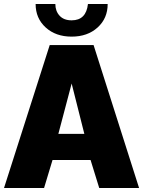

<svg xmlns="http://www.w3.org/2000/svg" viewBox="-22 -934 711 954"><path d="M155 -914H253Q253 -879 274 -856Q295 -833 334 -833Q406 -833 415 -914H513Q513 -843 463 -797.5Q413 -752 334 -752Q255 -752 205 -797.5Q155 -843 155 -914ZM225 -710H443L669 0H471L428 -139H239L197 0H-2ZM397 -269 334 -519 268 -269Z"/></svg>

Font: Raleway-v4020 Black
Style: Regular
Weight: 900
Designer: Matt McInerney, Pablo Impallari, Rodrigo Fuenzalida
Foundry: Matt McInerney, Pablo Impallari, Rodrigo Fuenzalida
Version: Version 4.020;PS 004.020;hotconv 1.0.88;makeotf.lib2.5.64775